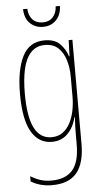

<svg xmlns="http://www.w3.org/2000/svg" viewBox="-63 -803 547 1032"><g transform="rotate(-5 211.0 -287.0)"><path d="M202 -588Q258 -588 286.5 -558Q315 -528 326 -491H329L332 -578H352V-16Q352 87 309.5 139Q267 191 175 191Q112 191 62 161V133Q89 149 115 157.5Q141 166 175 166Q250 166 288 123Q326 80 326 -16V-63Q326 -86 326.5 -108.5Q327 -131 329 -162H326Q315 -111 281.5 -76Q248 -41 195 -41Q124 -41 85 -107.5Q46 -174 46 -313Q46 -441 83 -514.5Q120 -588 202 -588ZM202 -563Q155 -563 126 -531.5Q97 -500 84.5 -444Q72 -388 72 -313Q72 -186 103 -126Q134 -66 195 -66Q231 -66 256 -84.5Q281 -103 296.5 -133.5Q312 -164 319 -200Q326 -236 326 -272V-380Q326 -429 313.5 -470.5Q301 -512 274 -537.5Q247 -563 202 -563ZM301 -765Q300 -718 272.5 -689.5Q245 -661 201 -661Q161 -661 132.5 -687Q104 -713 102 -765H125Q127 -728 147 -706.5Q167 -685 202 -685Q237 -685 257 -707.5Q277 -730 278 -765Z"/></g></svg>

Font: Noto Sans Tamil UI ExtraCondensed Thin
Style: Regular
Weight: 100
Width: 2
Designer: Jelle Bosma - Monotype Design Team
Foundry: Monotype Imaging Inc.
Version: Version 2.004; ttfautohint (v1.8.4.7-5d5b)